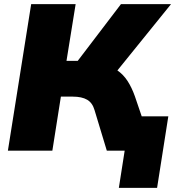

<svg xmlns="http://www.w3.org/2000/svg" viewBox="-20 -725 847 924"><path d="M18 0 130 -705H344L300 -432H354L562 -705H803L545 -386Q574 -366 594 -335Q614 -304 629 -262L662 -165H790L736 179H552L580 0H494L435 -195Q425 -230 399.5 -245Q374 -260 330 -260H273L232 0Z"/></svg>

Font: Winston Black
Style: Italic
Weight: 900
Italic angle: -9°
Designer: Original fonts by Vernon Adams / Changes by Cristiano Sobral
Foundry: VOriginal fonts by Vernon Adams / Changes by Cristiano Sobral
Version: Version 2.503;July 17, 2020;FontCreator 13.0.0.2655 64-bit